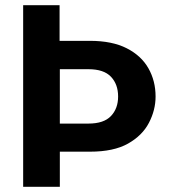

<svg xmlns="http://www.w3.org/2000/svg" viewBox="-20 -718 649 738"><path d="M69 0V-698H209V-561H326Q411 -561 467 -532.5Q523 -504 550.5 -455.5Q578 -407 578 -347Q578 -295 552.5 -246Q527 -197 472 -166Q417 -135 326 -135H210V0ZM210 -243H320Q379 -243 406.5 -272Q434 -301 434 -347Q434 -394 406.5 -423Q379 -452 320 -452H210Z"/></svg>

Font: Parkinsans SemiBold
Style: Regular
Weight: 600
Designer: Red Stone, Indian Type Foundry
Foundry: Indian Type Foundry
Version: Version 1.000